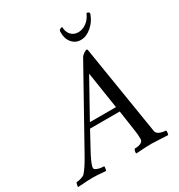

<svg xmlns="http://www.w3.org/2000/svg" viewBox="-247 -956 1013 1088"><g transform="rotate(-30 259.5 -412.5)"><path d="M333 -25.4Q358.9 -25.4 373.8 -33.2Q388.7 -41 388.7 -55.7Q388.7 -85 385.7 -103.5L364.3 -250H169.9Q123.5 -165 100.6 -122.1Q72.3 -66.9 72.3 -48.8Q72.3 -39.6 86.9 -33.7Q101.6 -27.8 113.5 -26.6Q125.5 -25.4 132.8 -25.4Q134.3 -23.4 132.8 -12.5Q131.3 -1.5 128.9 2.9Q115.7 2.4 100.8 1Q85.9 -0.5 72.8 -1.2Q59.6 -2 42 -2Q23.4 -2 9.5 -1.2Q-4.4 -0.5 -21.2 1Q-38.1 2.4 -53.7 2.9Q-55.2 1 -53 -9.5Q-50.8 -20 -47.9 -25.4Q-36.6 -25.4 -18.3 -30.5Q0 -35.6 7.8 -43.9Q31.7 -69.8 68.4 -135.7L337.9 -619.1Q343.8 -629.9 356.9 -638.7Q370.1 -647.5 377 -647.5Q378.9 -647.5 381.8 -644.5L465.8 -123Q468.3 -109.4 470.9 -91.8Q473.6 -74.2 474.9 -66.4Q476.1 -58.6 476.6 -56.6Q478.5 -46.9 487.3 -40Q496.1 -33.2 507.3 -30.3Q518.6 -27.3 526.1 -26.4Q533.7 -25.4 538.1 -25.4Q540 -19.5 538.6 -9.8Q537.1 0 535.2 2.9Q444.8 -2 428.7 -2Q410.2 -2 395 -1.2Q379.9 -0.5 361.1 1Q342.3 2.4 327.1 2.9Q324.2 -1 326.4 -11.2Q328.6 -21.5 333 -25.4ZM187.5 -282.2H358.4L321.3 -522.5ZM497.1 -818.4Q497.1 -812.5 495.1 -808.6Q481 -768.6 447.3 -739.7Q413.6 -710.9 377.9 -710.9Q341.3 -710.9 318.8 -739.3Q296.4 -767.6 298.8 -809.6Q298.8 -810.5 299.3 -813.7Q299.8 -816.9 299.8 -817.4Q302.7 -821.8 309.8 -825.7Q316.9 -829.6 321.3 -826.2Q321.8 -794.9 339.8 -775.4Q357.9 -755.9 386.7 -755.9Q415 -755.9 440.7 -775.1Q466.3 -794.4 479.5 -826.2Q482.4 -829.1 489 -825.9Q495.6 -822.8 497.1 -818.4Z"/></g></svg>

Font: Crimson
Style: Italic
Weight: 400
Italic angle: -11°
Version: Version 0.8